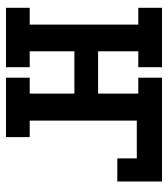

<svg xmlns="http://www.w3.org/2000/svg" viewBox="20 -580 560 640"><g transform="rotate(90 300.0 -260.0)"><path d="M204 0H6V-79H62V-441H6V-520H204V-441H151V-307H292V-441H239V-520H585V-371H508V-436H382V-79H437V0H239V-79H292V-228H151V-79H204Z"/></g></svg>

Font: Iosevka HT Medium Extended
Style: Regular
Weight: 500
Width: 7
Monospace: yes
Designer: Belleve Invis
Foundry: Belleve Invis
Version: Version 32.3.0; ttfautohint (v1.8.4)